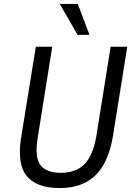

<svg xmlns="http://www.w3.org/2000/svg" viewBox="-20 -941 677 970"><path d="M283 9Q220 9 178 -7.5Q136 -24 112.5 -55Q89 -86 83 -131.5Q77 -177 85 -235L161 -705H244L170 -242Q155 -147 184 -107.5Q213 -68 287 -68Q365 -68 408 -113Q451 -158 467 -255L539 -705H623L551 -256Q536 -165 501 -105.5Q466 -46 411 -18.5Q356 9 283 9ZM372 -765 282 -921H373L432 -765Z"/></svg>

Font: Nunito Sans 7pt Condensed
Style: Italic
Weight: 400
Width: 3
Italic angle: -9°
Designer: Vernon Adams
Foundry: Vernon Adams
Version: Version 3.101;gftools[0.9.27]